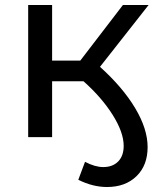

<svg xmlns="http://www.w3.org/2000/svg" viewBox="-20 -550 638 770"><path d="M522 -116.5C488.7 -172.2 441.7 -227.3 381 -282L576 -530H473L302 -307H189V-530H93V0H189V-224H315C363.7 -180.7 402.7 -135.7 432 -89C461.3 -42.3 476 -1 476 35C476 61.7 468.7 82.5 454 97.5C439.3 112.5 419.3 120 394 120C372 120 347.7 113 321 99L294 171C332.7 190.3 371 200 409 200C458.3 200 497.8 185.5 527.5 156.5C557.2 127.5 572 88.7 572 40C572 -8.7 555.3 -60.8 522 -116.5Z"/></svg>

Font: Rookery
Style: Regular
Weight: 400
Designer: Ryan Kimball / Julieta Ulanovsky
Foundry: Motorola Mobility LLC.
Version: Version 1.0